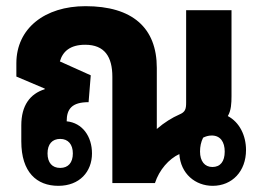

<svg xmlns="http://www.w3.org/2000/svg" viewBox="-20 -593 845 622"><path d="M169 9C238 9 278 -37 278 -96C278 -151 247 -195 196 -200C196 -240 213 -262 267 -262L274 -349L174 -394C183 -426 207 -448 256 -448C319 -448 344 -409 344 -344V0H482C496 -43 527 -78 561 -94C565 -30 613 9 669 9C732 9 777 -38 777 -107C777 -154 756 -197 718 -217C729 -235 730 -259 730 -282V-560H583V-261C583 -239 580 -230 561 -222C538 -212 512 -196 489 -176L488 -175V-373C488 -503 409 -573 257 -573C125 -573 33 -501 33 -388V-345L125 -306V-304C77 -289 49 -251 49 -187V-135C49 -35 99 9 169 9ZM668 -52C643 -52 628 -71 628 -102C628 -118 631 -133 638 -147C646 -151 655 -154 666 -154C694 -154 708 -133 708 -102C708 -70 694 -52 668 -52ZM175 -49C149 -49 134 -66 134 -96C134 -126 149 -143 175 -143C201 -143 216 -125 216 -96C216 -66 201 -49 175 -49Z"/></svg>

Font: Noto Sans Thai Looped Condensed ExtraBold
Style: Regular
Weight: 800
Width: 3
Designer: Sasikarn Vongin, Ben Mitchell
Foundry: The Fontpad Ltd
Version: Version 1.001